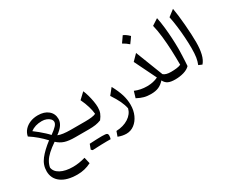

<svg xmlns="http://www.w3.org/2000/svg" viewBox="-158 -1350 2796 2323"><g transform="rotate(-30 1240.0 -188.5)"><path d="M307.1 -457Q396.5 -457 450.2 -412.6Q503.9 -368.2 503.9 -293.9Q503.9 -251.5 477.1 -211.4Q450.2 -171.4 392.1 -129.4Q447.8 -105 567.4 -105H567.9V0H567.4Q479.5 0 425 -17.3Q370.6 -34.7 324.7 -77.6Q258.8 -32.7 216.6 6.1Q174.3 44.9 151.4 83.3Q128.4 121.6 120.1 164.6Q128.4 225.6 195.3 261.5Q262.2 297.4 368.2 297.4Q451.2 297.4 541 271L561.5 358.4Q472.2 404.8 368.7 404.8Q223.6 404.8 142.8 345.7Q62 286.6 62 183.6Q62 94.7 118.7 22.2Q175.3 -50.3 275.4 -126.5Q231.4 -173.8 182.4 -215.8Q133.3 -257.8 75.7 -294.9Q84.5 -343.3 116.5 -379.6Q148.4 -416 197.5 -436.5Q246.6 -457 307.1 -457ZM314 -372.1Q218.3 -372.1 155.3 -323.7Q187 -300.8 220.9 -272.5Q254.9 -244.1 284.9 -216.6Q314.9 -189 334 -167Q392.1 -208.5 417.2 -236.3Q442.4 -264.2 442.4 -288.1Q442.4 -311 424.8 -330.1Q407.2 -349.1 377.9 -360.6Q348.6 -372.1 314 -372.1Z M567.9 0Q551.3 0 551.3 -33.2V-71.8Q551.3 -105 567.9 -105H771.5Q816.4 -105 856.2 -109.6Q896 -114.3 918 -125.5Q913.6 -173.3 896.5 -231.4Q879.4 -289.6 847.7 -356L930.2 -433.6Q945.3 -399.9 958 -354.2Q970.7 -308.6 978.8 -262Q986.8 -215.3 986.8 -179.2Q986.8 -133.3 973.9 -99.4Q960.9 -65.4 930.7 -26.9Q892.1 -11.7 852.8 -5.9Q813.5 0 760.7 0ZM875.5 233.9Q807.1 233.9 673.3 240.7L655.3 224.1Q662.1 206.1 668.2 189.2Q674.3 172.4 680.7 155.8Q798.3 149.4 853.8 149.4Q909.2 149.4 922.1 157.7Q935.1 166 935.1 188Q935.1 210 927.2 234.4Z M1345.2 -6.3Q1345.2 72.3 1316.4 135.7Q1287.6 199.2 1238.3 236.3Q1189 273.4 1127.9 273.4Q1102.1 273.4 1074.2 268.1Q1046.4 262.7 1014.2 250.5L1038.1 183.1Q1138.2 179.2 1208.3 134Q1278.3 88.9 1296.9 16.6Q1286.1 -37.1 1259.3 -93.3Q1232.4 -149.4 1184.6 -221.7L1253.9 -307.6Q1302.7 -217.3 1324 -146.7Q1345.2 -76.2 1345.2 -6.3Z M1785.2 -132.3 1636.7 -435.5 1715.3 -515.6 1863.8 -133.8Q1896 -105 1967.8 -105H1968.3V0H1967.8Q1904.3 0 1869.6 -16.8Q1835 -33.7 1814.5 -74.2Q1777.8 -32.7 1733.9 -13.2Q1689.9 6.3 1624.5 6.3Q1572.8 6.3 1530.5 -4.9Q1488.3 -16.1 1436.5 -43.5L1462.9 -132.3Q1540 -99.1 1630.9 -99.1Q1719.2 -99.1 1785.2 -132.3ZM1683.1 -782.2Q1721.2 -767.6 1765.6 -723.6Q1751.5 -703.1 1737.1 -682.9Q1722.7 -662.6 1707 -641.6Q1669.9 -674.8 1625 -699.2Q1640.1 -720.7 1654.3 -740.7Q1668.5 -760.7 1683.1 -782.2Z M2145.5 -753.4Q2159.2 -688.5 2168 -609.9Q2176.8 -531.2 2181.2 -451.7Q2185.5 -372.1 2185.5 -303.7Q2185.5 -290.5 2184.8 -262.7Q2184.1 -234.9 2182.6 -200Q2181.2 -165 2179.4 -129.9Q2177.7 -94.7 2175.3 -66.4Q2144 -33.2 2087.9 -16.6Q2031.7 0 1968.3 0Q1951.7 0 1951.7 -33.2V-71.8Q1951.7 -105 1968.3 -105Q2006.3 -105 2043.7 -109.1Q2081.1 -113.3 2106.4 -125Q2106.4 -222.2 2102.3 -324.5Q2098.1 -426.8 2087.4 -522.9Q2076.7 -619.1 2057.6 -696.3Z M2369.1 -754.4Q2377.4 -710.4 2385 -647.2Q2392.6 -584 2398.4 -514.2Q2404.3 -444.3 2407.5 -378.7Q2410.6 -313 2410.6 -264.6Q2410.6 -170.4 2393.8 -101.3Q2377 -32.2 2340.8 8.3L2293 -12.2Q2310.5 -54.7 2318.4 -104Q2326.2 -153.3 2326.2 -231.4Q2326.2 -300.8 2321 -379.4Q2315.9 -458 2306.2 -537.1Q2296.4 -616.2 2281.7 -687Z"/></g></svg>

Font: Pinar-DS2-FD Medium
Style: Regular
Weight: 500
Designer: Amin Abedi
Version: Version 3.000